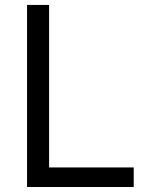

<svg xmlns="http://www.w3.org/2000/svg" viewBox="-20 -747 602 767"><path d="M88.1 0V-727.3H176.1V-78.1H514.2V0Z"/></svg>

Font: Inter P
Style: Regular
Weight: 400
Designer: Rasmus Andersson
Foundry: rsms
Version: Version 3.018;git-588b23468